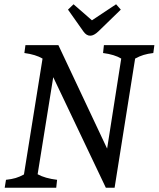

<svg xmlns="http://www.w3.org/2000/svg" viewBox="-20 -878 742 898"><path d="M702 -667 697 -630Q671 -627 651.5 -621Q632 -615 612 -604L516 0H475L229 -517L156 -63Q190 -44 247 -37L243 0H2L8 -37Q35 -40 53.5 -45.5Q72 -51 92 -62L179 -604Q147 -623 94 -630L99 -667H253L481 -183L547 -604Q516 -623 462 -630L466 -667ZM370 -731 298 -833 324 -858 410 -783 523 -858 545 -833 440 -731Q419 -711 402 -711Q384 -711 370 -731Z"/></svg>

Font: Caladea
Style: Italic
Weight: 400
Italic angle: -9°
Designer: Carolina Giovagnoli and Andres Torresi
Foundry: Carolina Giovagnoli & Andres Torresi
Version: Version 1.001